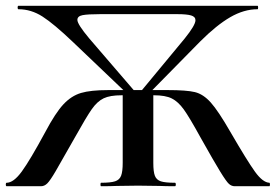

<svg xmlns="http://www.w3.org/2000/svg" viewBox="-32 -645 955 665"><path d="M-9 -12Q15 -12 43.5 -51Q72 -90 125 -188Q160 -254 187.5 -283.5Q215 -313 248.5 -323Q282 -333 343 -333H549Q614 -333 643 -326Q672 -319 698 -290Q724 -261 766 -188Q824 -88 851 -50.5Q878 -13 901 -12Q903 -12 903 -6Q903 0 901 0H781Q770 0 761 -8Q752 -16 730.5 -51Q709 -86 663 -168Q624 -239 604.5 -266Q585 -293 563 -304Q541 -315 501 -315H389Q349 -315 327 -304.5Q305 -294 286 -267Q267 -240 228 -170Q180 -85 161 -52.5Q142 -20 132 -10Q122 0 110 0H-9Q-12 0 -12 -6Q-12 -12 -9 -12ZM318 -12Q351 -12 366.5 -17Q382 -22 387.5 -36.5Q393 -51 393 -81V-324H499V-81Q499 -50 504.5 -36Q510 -22 525 -17Q540 -12 574 -12Q577 -12 577 -6Q577 0 574 0Q540 0 521 -1L446 -2L372 -1Q352 0 318 0Q316 0 316 -6Q316 -12 318 -12ZM32 -613Q29 -613 29 -619Q29 -625 32 -625H860Q862 -625 862 -619Q862 -613 860 -613Q813 -613 765.5 -585.5Q718 -558 661 -501L480 -317L454 -326L608 -512Q645 -558 645 -575Q645 -587 630 -591.5Q615 -596 582 -596H315Q272 -596 254 -592.5Q236 -589 236 -576Q236 -561 277 -512L437 -326L412 -317L219 -501Q155 -562 115.5 -587.5Q76 -613 32 -613Z"/></svg>

Font: Cormorant SC
Style: Bold
Weight: 700
Designer: Christian Thalmann (Catharsis Fonts)
Foundry: Catharsis Fonts
Version: Version 4.000